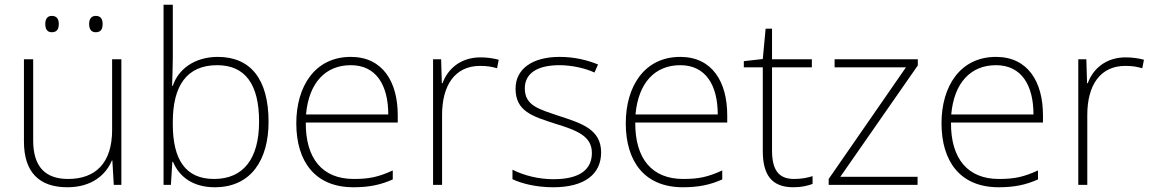

<svg xmlns="http://www.w3.org/2000/svg" viewBox="-20 -780 4862 810"><path d="M171 -679C171 -658 179 -644 198 -644C221 -644 228 -658 228 -679C228 -698 221 -713 198 -713C179 -713 171 -698 171 -679ZM356 -679C356 -658 364 -644 384 -644C406 -644 413 -658 413 -679C413 -698 406 -713 384 -713C364 -713 356 -698 356 -679ZM492 -530H453V-232C453 -92 383 -25 267 -25C172 -25 120 -76 120 -187V-530H81V-183C81 -55 144 10 264 10C368 10 427 -43 452 -103H454L460 0H492Z M709 -535V-760H670V0H701L707 -97H710C736 -35 793 10 886 10C1041 10 1113 -108 1113 -266C1113 -446 1037 -540 899 -540C801 -540 732 -488 709 -418H706C707 -449 709 -501 709 -535ZM896 -505C1014 -505 1073 -425 1073 -267C1073 -112 1008 -25 883 -25C763 -25 709 -106 709 -256V-265C709 -417 767 -505 896 -505Z M1460 -540C1308 -540 1230 -415 1230 -260C1230 -100 1308 10 1471 10C1537 10 1585 0 1637 -23V-61C1576 -33 1537 -25 1472 -25C1341 -25 1269 -110 1270 -263H1658V-294C1658 -434 1595 -540 1460 -540ZM1460 -505C1567 -505 1618 -421 1618 -297H1271C1283 -432 1354 -505 1460 -505Z M2007 -538C1924 -538 1869 -490 1847 -429H1844L1841 -530H1807V0H1845V-295C1845 -421 1900 -502 2005 -502C2033 -502 2054 -499 2077 -492L2084 -528C2061 -534 2036 -538 2007 -538Z M2516 -137C2516 -235 2432 -260 2341 -290C2256 -319 2194 -333 2194 -407C2194 -472 2249 -505 2340 -505C2392 -505 2450 -492 2488 -474L2503 -508C2459 -526 2404 -540 2341 -540C2227 -540 2155 -490 2155 -406C2155 -310 2227 -289 2323 -258C2414 -230 2477 -206 2477 -135C2477 -67 2429 -24 2315 -24C2253 -24 2192 -39 2142 -64V-24C2180 -6 2241 10 2314 10C2446 10 2516 -45 2516 -137Z M2850 -540C2698 -540 2620 -415 2620 -260C2620 -100 2698 10 2861 10C2927 10 2975 0 3027 -23V-61C2966 -33 2927 -25 2862 -25C2731 -25 2659 -110 2660 -263H3048V-294C3048 -434 2985 -540 2850 -540ZM2850 -505C2957 -505 3008 -421 3008 -297H2661C2673 -432 2744 -505 2850 -505Z M3330 -25C3261 -25 3237 -68 3237 -146V-496H3405V-530H3237V-659H3210L3198 -531L3118 -522V-496H3198V-143C3198 -43 3235 10 3327 10C3361 10 3386 4 3408 -4V-37C3387 -30 3361 -25 3330 -25Z M3851 0V-34H3525L3852 -504V-530H3501V-496H3802L3476 -25V0Z M4182 -540C4030 -540 3952 -415 3952 -260C3952 -100 4030 10 4193 10C4259 10 4307 0 4359 -23V-61C4298 -33 4259 -25 4194 -25C4063 -25 3991 -110 3992 -263H4380V-294C4380 -434 4317 -540 4182 -540ZM4182 -505C4289 -505 4340 -421 4340 -297H3993C4005 -432 4076 -505 4182 -505Z M4729 -538C4646 -538 4591 -490 4569 -429H4566L4563 -530H4529V0H4567V-295C4567 -421 4622 -502 4727 -502C4755 -502 4776 -499 4799 -492L4806 -528C4783 -534 4758 -538 4729 -538Z"/></svg>

Font: Noto Sans Arabic ExtLt
Style: Regular
Weight: 200
Designer: Monotype Design Team, Nadine Chahine, Nizar Qandah and Khaled Hosny
Foundry: Monotype Imaging Inc.
Version: Version 2.012